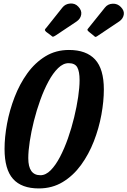

<svg xmlns="http://www.w3.org/2000/svg" viewBox="-20 -1043 714 1076"><path d="M138.5 -156.5Q138.5 -61 206.5 -61Q236.5 -61 264 -88.8Q291.5 -116.5 316 -163.2Q340.5 -210 360.8 -267.5Q381 -325 395.5 -385Q410 -445 418 -499.2Q426 -553.5 426 -593.5Q426 -642.5 413 -665.8Q400 -689 364.5 -689Q334 -689 305.5 -661.2Q277 -633.5 251.8 -586.8Q226.5 -540 205.8 -482.5Q185 -425 170 -365Q155 -305 146.8 -250.8Q138.5 -196.5 138.5 -156.5ZM197.5 13Q101 13 53.2 -40.2Q5.5 -93.5 5.5 -208.5Q5.5 -274.5 19.5 -350Q33.5 -425.5 61.8 -498.8Q90 -572 133 -631.8Q176 -691.5 234.2 -727.2Q292.5 -763 366.5 -763Q463.5 -763 512.8 -709.8Q562 -656.5 562 -541.5Q562 -475.5 548.2 -400Q534.5 -324.5 506 -251.2Q477.5 -178 434 -118.2Q390.5 -58.5 331.5 -22.8Q272.5 13 197.5 13ZM265.5 -844.5 238 -865Q230.5 -872.5 231.8 -876.8Q233 -881 240 -888L329.5 -1000.5Q345.5 -1021 373.2 -1023.2Q401 -1025.5 419 -1005.5Q439 -984.5 435.2 -961.5Q431.5 -938.5 410.5 -923.5L293 -845Q283.5 -839 278.5 -837.5Q273.5 -836 265.5 -844.5ZM506 -842.5 478 -865Q470.5 -872 469.8 -875.2Q469 -878.5 476 -886L568 -1000.5Q584 -1021 611.2 -1022.2Q638.5 -1023.5 657.5 -1003.5Q678 -982.5 673.5 -960Q669 -937.5 649 -923.5L523.5 -839.5Q517 -835.5 514.2 -836.2Q511.5 -837 506 -842.5Z"/></svg>

Font: Besley* Condensed Semi
Style: Italic
Weight: 600
Width: 3
Italic angle: -13°
Designer: Owen Earl
Foundry: indestructible type*
Version: Version 3.000; ttfautohint (v1.8.3)